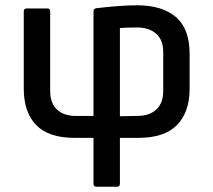

<svg xmlns="http://www.w3.org/2000/svg" viewBox="-20 -522 807 727"><path d="M345 185Q334 185 334 174V0H262Q164 0 117 -48.5Q70 -97 70 -186V-479Q70 -490 81 -490H159Q170 -490 170 -479V-177Q170 -131 196 -107Q222 -83 267 -83H334V-480Q334 -489 345 -491Q379 -495 421 -498.5Q463 -502 499 -502Q594 -502 646 -457.5Q698 -413 698 -318V-186Q698 -98 650.5 -49Q603 0 504 0H434V174Q434 185 423 185ZM434 -82 499 -83Q546 -83 572 -107.5Q598 -132 598 -177V-325Q598 -371 571 -394.5Q544 -418 499 -418Q482 -418 466 -417.5Q450 -417 434 -416Z"/></svg>

Font: Sofia Sans SemiBold
Style: Regular
Weight: 600
Designer: Botio Nikoltchev, Ani Petrova
Foundry: lettersoup
Version: Version 4.101; ttfautohint (v1.8.4.7-5d5b)